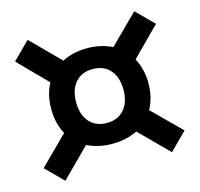

<svg xmlns="http://www.w3.org/2000/svg" viewBox="-101 -788 944 908"><g transform="rotate(-15 371.0 -334.0)"><path d="M632 11 494 -127Q438 -100 371 -100Q304 -100 248 -127L110 11L26 -73L163 -209Q133 -262 133 -334Q133 -404 162 -457L26 -595L110 -679L248 -540Q301 -568 371 -568Q437 -568 493 -541L632 -679L716 -595L579 -457Q609 -402 609 -334Q609 -264 579 -209L716 -73ZM286 -237.5Q317 -202 371 -202Q425 -202 456 -237.5Q487 -273 487 -334Q487 -395 456 -430.5Q425 -466 371 -466Q317 -466 286 -430.5Q255 -395 255 -334Q255 -273 286 -237.5Z"/></g></svg>

Font: Gantari
Style: Bold
Weight: 700
Designer: Anugrah Pasau
Foundry: Lafontype
Version: Version 1.000